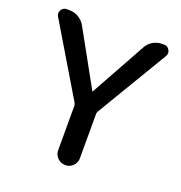

<svg xmlns="http://www.w3.org/2000/svg" viewBox="-131 -842 898 954"><g transform="rotate(20 317.5 -365.0)"><path d="M255.9 -306.6 32.2 -680.7Q22.5 -696.3 31.7 -713.4Q41 -730.5 59.6 -730.5H75.2Q101.6 -730.5 124 -716.8Q146.5 -703.1 159.2 -679.7L319.3 -390.6Q319.3 -389.6 320.3 -389.6Q321.3 -389.6 321.3 -390.6L481.4 -679.7Q493.2 -703.1 515.6 -716.8Q538.1 -730.5 565.4 -730.5H576.2Q593.8 -730.5 603.5 -713.9Q613.3 -697.3 603.5 -680.7L379.9 -306.6Q375 -298.8 375 -291V-56.6Q375 -33.2 358.4 -16.6Q341.8 0 319.3 0H317.4Q293 0 276.4 -17.1Q259.8 -34.2 259.8 -56.6V-291Q259.8 -299.8 255.9 -306.6Z"/></g></svg>

Font: Rounded Mgen+ 2p medium
Style: Regular
Weight: 500
Designer: [Source Han Sans]
Ryoko NISHIZUKA  (kana & ideographs); Paul D. Hunt (Latin, Greek & Cyrillic); Wenlong ZHANG  (bopomofo
Version: Version 1.059.20150602